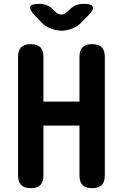

<svg xmlns="http://www.w3.org/2000/svg" viewBox="-20 -970 640 1000"><path d="M393.9 -315.9H206.1V-56Q206.1 -22.3 190 -6.1Q173.9 10 140.3 10Q106.6 10 90.3 -6.1Q74.1 -22.3 74.1 -56V-674Q74.1 -707.7 90.2 -723.9Q106.3 -740 139.9 -740Q173.6 -740 189.9 -723.9Q206.1 -707.7 206.1 -674V-440.9H393.9V-674Q393.9 -707.7 410 -723.9Q426.1 -740 459.7 -740Q493.4 -740 509.7 -723.9Q525.9 -707.7 525.9 -674V-56Q525.9 -22.3 509.8 -6.1Q493.7 10 460.1 10Q426.4 10 410.1 -6.1Q393.9 -22.3 393.9 -56ZM186.3 -950Q207.5 -950 224.5 -942.6Q241.4 -935.2 256.9 -919.7L265.7 -911.2Q282.5 -894.4 299.2 -894.1Q316 -893.7 332.8 -910.5L344.3 -921.4Q359.8 -936.6 376.9 -943.3Q394.1 -950 415.3 -950Q456.7 -950 463.3 -934.8Q469.9 -919.7 440.6 -890.4L404.6 -853.7Q382.6 -831 353.7 -820.5Q324.7 -810 300 -810Q275.3 -810 246.1 -820.5Q217 -831 195.7 -853.7L160.7 -890.1Q131.8 -921.1 137.8 -935.5Q143.9 -950 186.3 -950Z"/></svg>

Font: Maple Mono
Style: Regular
Weight: 400
Monospace: yes
Designer: subframe7536
Version: Version 7.300